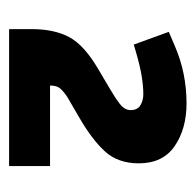

<svg xmlns="http://www.w3.org/2000/svg" viewBox="-24 -826 430 422"><g transform="rotate(90 191.0 -615.0)"><path d="M44 -420V-470Q44 -519 61.5 -552Q79 -585 132 -616L176 -642Q195 -653 208.5 -663.5Q222 -674 222 -687Q222 -702 211.5 -708.5Q201 -715 187 -715Q170 -715 148 -711.5Q126 -708 95 -699L78 -694L50 -771L78 -783Q110 -797 142 -803.5Q174 -810 207 -810Q263 -810 301 -784Q339 -758 339 -705Q339 -660 313.5 -631.5Q288 -603 238 -574L195 -549Q185 -543 176.5 -534.5Q168 -526 168 -511V-500L153 -510H345V-420Z"/></g></svg>

Font: REM Medium Medium
Style: Regular
Weight: 500
Version: Version 1.005;gftools[0.9.28]